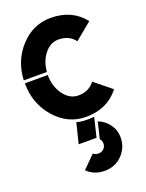

<svg xmlns="http://www.w3.org/2000/svg" viewBox="-153 -603 738 969"><g transform="rotate(-20 216.5 -118.5)"><path d="M132 -262Q132 -200 164.5 -156Q197 -112 243 -112Q300 -112 331 -154L422 -80Q357 3 243 3Q146 3 77.5 -74.5Q9 -152 9 -262ZM268 132 289 44Q325 58 347.5 89Q370 120 370 159Q370 214 332 252.5Q294 291 238 291Q181 291 144 254L210 188Q220 198 238 198Q255 198 266.5 186.5Q278 175 278 159Q278 144 268 132ZM255 120H159L186 11Q211 18 243 18Q268 18 280 16ZM331 -371Q300 -412 243 -412Q200 -412 169 -373.5Q138 -335 133 -278H9Q14 -383 81.5 -455.5Q149 -528 243 -528Q358 -528 422 -446Z"/></g></svg>

Font: BroshK
Style: Medium
Weight: 500
Designer: gluk
Foundry: gluk
Version: Version 0.60